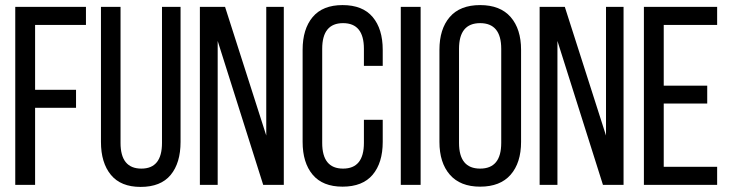

<svg xmlns="http://www.w3.org/2000/svg" viewBox="-20 -727 2872 755"><path d="M118 -374H279V-303H118V0H40V-700H318V-629H118Z M454 -700V-165Q454 -64 536 -64Q617 -64 617 -165V-700H690V-169Q690 -86 651 -39Q612 8 533 8Q455 8 416 -39.5Q377 -87 377 -169V-700Z M836 -566V0H766V-700H865L1027 -194V-700H1096V0H1015Z M1327 -707Q1406 -707 1445.5 -660Q1485 -613 1485 -531V-468H1411V-535Q1411 -636 1329 -636Q1247 -636 1247 -535V-165Q1247 -64 1329 -64Q1411 -64 1411 -165V-256H1485V-169Q1485 -87 1445.5 -40Q1406 7 1327 7Q1249 7 1209.5 -40Q1170 -87 1170 -169V-531Q1170 -613 1209.5 -660Q1249 -707 1327 -707Z M1556 -700H1634V0H1556Z M1708 -169V-531Q1708 -613 1748.5 -660Q1789 -707 1868 -707Q1947 -707 1988 -660Q2029 -613 2029 -531V-169Q2029 -87 1988 -40Q1947 7 1868 7Q1790 7 1749 -40Q1708 -87 1708 -169ZM1785 -535V-165Q1785 -64 1868 -64Q1951 -64 1951 -165V-535Q1951 -636 1868 -636Q1785 -636 1785 -535Z M2172 -566V0H2102V-700H2201L2363 -194V-700H2432V0H2351Z M2590 -390H2761V-320H2590V-71H2800V0H2512V-700H2800V-629H2590Z"/></svg>

Font: TypoPRO Bebas Neue
Style: Regular
Weight: 400
Designer: Ryoichi Tsunekawa
Foundry: Ryoichi Tsunekawa
Version: Version 001.003